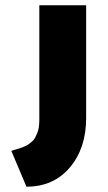

<svg xmlns="http://www.w3.org/2000/svg" viewBox="-20 -537 408 727"><path d="M22.9 34.2Q27.3 32.7 38.6 29.3Q49.8 25.9 55.4 24.2Q61 22.5 71 18.3Q81.1 14.2 86.7 10.3Q92.3 6.3 100.1 0Q107.9 -6.3 112.1 -14.2Q116.2 -22 120.6 -32Q125 -42 127 -55.2Q128.9 -68.4 128.9 -84V-517.1H306.2V-89.8Q306.2 23.9 244.6 96.9Q183.1 169.9 80.1 169.9Z"/></svg>

Font: Hussar Preview
Style: Bold
Weight: 700
Foundry: Cannot Into Space Fonts, PlusOne Fonts
Version: Version 2.29RC2 "Millennial"